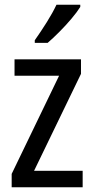

<svg xmlns="http://www.w3.org/2000/svg" viewBox="-20 -786 393 806"><path d="M327 0H29V-56L228 -468H41V-537H320V-476L123 -69H327ZM317 -757Q304 -736 280 -707.5Q256 -679 228.5 -651.5Q201 -624 180 -606H126V-617Q152 -654 176.5 -693Q201 -732 217 -766H317Z"/></svg>

Font: Noto Sans Myanmar Condensed
Style: Regular
Weight: 400
Width: 3
Designer: Monotype Design Team
Foundry: Monotype Imaging Inc.
Version: Version 2.107; ttfautohint (v1.8.4.7-5d5b)